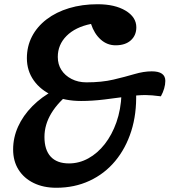

<svg xmlns="http://www.w3.org/2000/svg" viewBox="-20 -795 801 907"><path d="M363 -318Q288 -318 230 -343.5Q172 -369 139.5 -415Q107 -461 107 -520Q107 -576 131 -622.5Q155 -669 200 -703.5Q245 -738 306.5 -756.5Q368 -775 441 -775Q523 -775 573.5 -744.5Q624 -714 624 -666Q624 -628 598 -604.5Q572 -581 526 -581Q486 -581 455.5 -608.5Q425 -636 410 -682Q336 -667 294.5 -625.5Q253 -584 253 -526Q253 -491 270 -464.5Q287 -438 318 -422Q349 -406 388 -406Q461 -406 516 -419Q571 -432 615 -445Q659 -458 697 -458Q761 -458 761 -413Q761 -396 755.5 -377Q750 -358 740 -340Q716 -343 699 -344.5Q682 -346 667 -346Q632 -346 581 -339Q530 -332 473 -325Q416 -318 363 -318ZM246 92Q185 92 139 69.5Q93 47 67.5 6.5Q42 -34 42 -89Q42 -145 65.5 -197Q89 -249 133 -293.5Q177 -338 236 -369L320 -364Q255 -314 222.5 -260Q190 -206 190 -148Q190 -87 219.5 -55Q249 -23 306 -23Q354 -23 397.5 -47Q441 -71 475 -114.5Q509 -158 530 -217.5Q551 -277 554 -350L623 -356Q626 -257 600 -175.5Q574 -94 524 -34Q474 26 403 59Q332 92 246 92Z"/></svg>

Font: Lemonada Medium
Style: Regular
Weight: 500
Designer: Mohamed Gaber (Arabic), Eduardo Tunni (Latin)
Foundry: Kief Type Foundry
Version: Version 4.004; ttfautohint (v1.8.2)